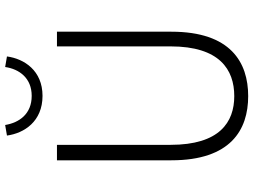

<svg xmlns="http://www.w3.org/2000/svg" viewBox="-139 -831 983 745"><g transform="rotate(-90 352.5 -458.5)"><path d="M352 13C483 13 602 -55 602 -285V-729H545V-288C545 -98 455 -41 352 -41C251 -41 163 -98 163 -288V-729H103V-285C103 -55 221 13 352 13ZM353 -785C451 -785 497 -856 506 -923L465 -930C457 -875 422 -827 353 -827C283 -827 249 -875 240 -930L199 -923C208 -856 254 -785 353 -785Z"/></g></svg>

Font: Noto Sans CJK JP Light
Style: Regular
Weight: 300
Designer: Ryoko NISHIZUKA (kana & ideographs); Paul D. Hunt (Latin, Greek & Cyrillic); Wenlong ZHANG (bopomofo); Sandoll Communica
Foundry: Adobe Systems Incorporated
Version: Version 1.004;PS 1.004;hotconv 1.0.82;makeotf.lib2.5.63406